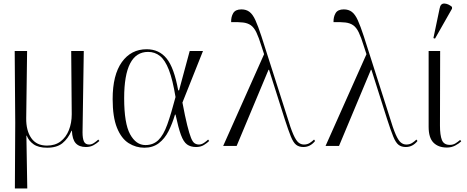

<svg xmlns="http://www.w3.org/2000/svg" viewBox="-20 -824 2634 1084"><path d="M64 240 66 -131 63 -536H133L128 -157Q127 -87 156.5 -44.5Q186 -2 245 -2Q291 -2 322 -25.5Q353 -49 369 -89.5Q385 -130 385 -179L382 -536H453L446 -77Q446 -42 454 -25Q462 -8 483 -8Q497 -8 510 -16.5Q523 -25 535 -36L541 -28Q527 -15 508.5 -4.5Q490 6 465 6Q427 6 407.5 -15.5Q388 -37 386 -86H384Q364 -41 332.5 -15.5Q301 10 246 10Q197 10 169.5 -9.5Q142 -29 131 -58H129L134 240Z M795 10Q747 10 706 -16Q665 -42 640.5 -102.5Q616 -163 616 -265Q616 -401 668 -473.5Q720 -546 808 -546Q878 -546 920.5 -494Q963 -442 986 -314H991L1051 -536H1126L1010 -245Q1025 -165 1037 -117Q1049 -69 1058.5 -45.5Q1068 -22 1079 -15Q1090 -8 1103 -8Q1118 -8 1132.5 -18Q1147 -28 1155 -36L1161 -28Q1150 -17 1131.5 -5.5Q1113 6 1087 6Q1056 6 1036 -8.5Q1016 -23 1001.5 -62.5Q987 -102 971 -177H968Q953 -126 931.5 -83.5Q910 -41 876.5 -15.5Q843 10 795 10ZM801 -5Q845 -5 874 -33Q903 -61 924.5 -121Q946 -181 971 -276Q955 -374 933.5 -429.5Q912 -485 883 -508Q854 -531 816 -531Q681 -531 681 -270Q681 -127 714.5 -66Q748 -5 801 -5Z M1240 0 1471 -518 1456 -564Q1441 -613 1427.5 -641Q1414 -669 1396 -681.5Q1378 -694 1352 -697Q1326 -700 1285 -699Q1284 -728 1296.5 -749.5Q1309 -771 1343 -771Q1370 -771 1388.5 -757Q1407 -743 1422 -710Q1437 -677 1456 -619L1601 -166Q1621 -99 1636 -65Q1651 -31 1665 -19.5Q1679 -8 1696 -8Q1715 -8 1729 -17Q1743 -26 1753 -36L1759 -28Q1732 6 1693 6Q1668 6 1652 -6.5Q1636 -19 1622 -53.5Q1608 -88 1587 -153L1499 -430H1496L1316 0Z M1818 0 2049 -518 2034 -564Q2019 -613 2005.5 -641Q1992 -669 1974 -681.5Q1956 -694 1930 -697Q1904 -700 1863 -699Q1862 -728 1874.5 -749.5Q1887 -771 1921 -771Q1948 -771 1966.5 -757Q1985 -743 2000 -710Q2015 -677 2034 -619L2179 -166Q2199 -99 2214 -65Q2229 -31 2243 -19.5Q2257 -8 2274 -8Q2293 -8 2307 -17Q2321 -26 2331 -36L2337 -28Q2310 6 2271 6Q2246 6 2230 -6.5Q2214 -19 2200 -53.5Q2186 -88 2165 -153L2077 -430H2074L1894 0Z M2503 9Q2455 9 2427.5 -18.5Q2400 -46 2400 -108V-536H2465L2464 -115Q2464 -61 2475 -33.5Q2486 -6 2520 -6Q2538 -6 2551.5 -14.5Q2565 -23 2578 -34L2584 -26Q2572 -14 2550.5 -2.5Q2529 9 2503 9ZM2436 -606 2427 -609 2462 -776Q2467 -805 2489 -804Q2511 -803 2532 -785V-775Z"/></svg>

Font: Noto Serif Display Light
Style: Regular
Weight: 300
Designer: Monotype Design Team
Foundry: Monotype Imaging Inc.
Version: Version 2.009